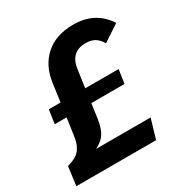

<svg xmlns="http://www.w3.org/2000/svg" viewBox="-169 -809 887 932"><g transform="rotate(-30 274.0 -343.5)"><path d="M245.1 -230Q237.8 -183.1 221.4 -155.8Q205.1 -128.4 166 -108.9H471.2L439 0H-7.8L5.9 -105Q34.7 -113.3 52.7 -123.8Q70.8 -134.3 81.5 -150.1Q92.3 -166 97.4 -183.1Q102.5 -200.2 106 -228L118.2 -313H51.8L63 -390.1H128.9L143.1 -492.2Q155.3 -582 214.1 -634.5Q272.9 -687 370.1 -687Q493.7 -687 556.2 -589.8L463.9 -528.8Q447.3 -556.6 427.2 -567.9Q407.2 -579.1 377 -579.1Q292.5 -579.1 280.8 -486.8L267.1 -390.1H454.1L442.9 -313H256.8Z"/></g></svg>

Font: FiraGO SemiBold
Style: Italic
Weight: 600
Italic angle: -8°
Designer: bBox Type GmbH
Foundry: bBox Type GmbH
Version: Version 1.001;PS 001.001;hotconv 1.0.88;makeotf.lib2.5.64775